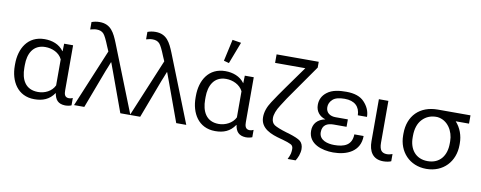

<svg xmlns="http://www.w3.org/2000/svg" viewBox="-76 -1208 4343 1732"><g transform="rotate(10 2096.0 -342.0)"><path d="M266 10C342 10 403 -13 447 -78H448C458 -18 485 15 549 17C573 17 596 12 607 6V-61C597 -56 583 -53 573 -53C532 -53 527 -84 527 -118V-530H445L443 -461H441C400 -518 334 -540 266 -540C111 -540 41 -414 41 -273V-257C41 -117 112 10 266 10ZM288 -60C170 -60 129 -148 129 -254V-280C129 -381 171 -471 284 -471C345 -471 412 -444 439 -385V-147C412 -89 349 -60 288 -60Z M629 0H723L856 -353C862 -368 866 -379 870 -387C874 -396 880 -412 890 -438H893C902 -411 908 -395 911 -389C914 -383 918 -371 924 -354L1053 0H1145L900 -618C865 -704 831 -778 727 -778C699 -778 676 -773 654 -765V-697C659 -698 667 -701 679 -703C690 -706 702 -707 713 -707C740 -707 761 -699 776 -683C790 -668 808 -632 831 -574L850 -530Z M1141 0H1235L1368 -353C1374 -368 1378 -379 1382 -387C1386 -396 1392 -412 1402 -438H1405C1414 -411 1420 -395 1423 -389C1426 -383 1430 -371 1436 -354L1565 0H1657L1412 -618C1377 -704 1343 -778 1239 -778C1211 -778 1188 -773 1166 -765V-697C1171 -698 1179 -701 1191 -703C1202 -706 1214 -707 1225 -707C1252 -707 1273 -699 1288 -683C1302 -668 1320 -632 1343 -574L1362 -530Z M1922 10C1999 10 2058 -13 2102 -78H2104C2112 -18 2142 15 2204 17C2227 17 2251 12 2263 6V-61C2252 -56 2239 -52 2229 -52C2188 -52 2182 -84 2182 -118V-529H2100L2098 -460H2097C2057 -516 1989 -539 1922 -539C1767 -539 1697 -414 1697 -273V-257C1697 -117 1768 10 1922 10ZM1943 -59C1826 -59 1785 -150 1785 -254V-279C1785 -379 1827 -471 1940 -471C2001 -471 2067 -442 2095 -385V-146C2068 -90 2003 -59 1943 -59ZM1939 -616 2015 -815 1935 -828 1891 -629Z M2611 144H2684C2692 132 2700 116 2708 95C2715 73 2719 54 2719 36C2719 4 2709 -20 2691 -36C2672 -52 2635 -67 2581 -84L2559 -90C2502 -107 2464 -123 2445 -135C2426 -148 2416 -169 2416 -197C2416 -230 2431 -272 2462 -319C2492 -368 2525 -416 2560 -465L2735 -715V-768H2349V-690H2626L2483 -490C2443 -434 2407 -382 2376 -334C2343 -284 2327 -236 2327 -190C2327 -84 2430 -48 2516 -25L2535 -20C2571 -10 2597 -1 2612 7C2628 14 2636 28 2636 48C2636 61 2635 75 2632 90C2628 104 2622 123 2611 144Z M3004 15C3129 15 3250 -37 3250 -179H3165C3163 -78 3091 -53 3002 -53C2943 -53 2863 -72 2863 -146C2863 -211 2906 -234 2966 -234H3084V-302H2970C2922 -302 2882 -327 2882 -379C2882 -406 2893 -430 2915 -450C2936 -470 2973 -480 3024 -480C3116 -480 3164 -433 3166 -354H3250C3250 -404 3230 -449 3193 -488C3158 -526 3102 -545 3028 -545C2968 -545 2900 -539 2852 -501C2813 -471 2794 -432 2794 -384C2794 -326 2829 -283 2884 -267C2813 -252 2775 -208 2775 -144C2775 -22 2904 15 3004 15Z M3463 15C3493 15 3520 9 3535 2V-64C3518 -58 3502 -54 3484 -54C3460 -54 3443 -62 3432 -75C3421 -90 3415 -113 3415 -146V-530H3328V-145C3328 -55 3365 15 3463 15Z M3857 15C4012 15 4116 -97 4116 -250V-265C4116 -334 4092 -403 4045 -454H4167V-530H3868C3704 -530 3600 -427 3600 -263V-248C3600 -97 3704 15 3857 15ZM3857 -56C3746 -56 3688 -137 3688 -242V-257C3688 -322 3705 -374 3739 -410C3774 -447 3819 -465 3875 -463C3972 -454 4027 -359 4027 -269V-246C4027 -139 3971 -56 3857 -56Z"/></g></svg>

Font: Cheyenne Sans
Style: Regular
Weight: 400
Designer: The Public Sans project authors (U.S. Web Design System), Libre Franklin designed by Pablo Impallari and Rodrigo Fuenzal
Foundry: The Cheyenne Sans Project Authors
Version: Version 2.007